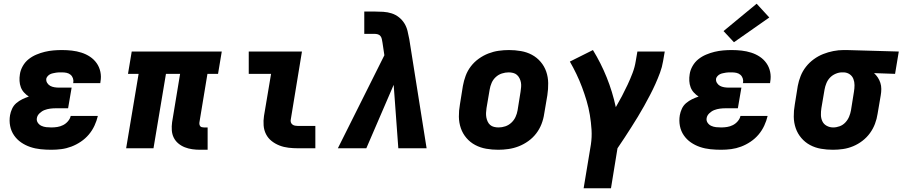

<svg xmlns="http://www.w3.org/2000/svg" viewBox="-20 -797 4851 1032"><path d="M256 8Q227 8 198 5Q169 2 142.5 -7Q116 -16 93.5 -31.5Q71 -47 55.5 -69.5Q40 -92 34.5 -120Q29 -148 34 -178Q37 -195 45 -212.5Q53 -230 67.5 -242.5Q82 -255 99.5 -263.5Q117 -272 135 -278Q121 -287 109.5 -299.5Q98 -312 92 -328Q86 -344 85 -362Q84 -380 87 -398Q90 -420 102.5 -442Q115 -464 134 -479Q153 -494 175.5 -503.5Q198 -513 221 -518.5Q244 -524 267 -526Q290 -528 313 -528Q340 -528 366.5 -525Q393 -522 418 -514Q443 -506 464 -492Q485 -478 499.5 -457.5Q514 -437 519.5 -411Q525 -385 520 -358Q520 -356 519.5 -354Q519 -352 519 -350H373Q373 -351 373 -351.5Q373 -352 374 -353Q376 -365 372 -376.5Q368 -388 359 -395.5Q350 -403 338 -405.5Q326 -408 313 -408Q305 -408 297 -408Q289 -408 281.5 -406.5Q274 -405 266 -403.5Q258 -402 250.5 -398.5Q243 -395 237 -388.5Q231 -382 229 -375Q227 -362 233.5 -351.5Q240 -341 250 -335.5Q260 -330 272.5 -328Q285 -326 298 -326H365L346 -215H279Q264 -215 249 -213Q234 -211 219.5 -205.5Q205 -200 192.5 -188Q180 -176 178 -161Q176 -148 183.5 -137Q191 -126 203 -120.5Q215 -115 228.5 -113.5Q242 -112 256 -112Q272 -112 288 -114.5Q304 -117 319 -124.5Q334 -132 345.5 -145.5Q357 -159 360 -174H506Q500 -148 488 -122Q476 -96 457.5 -74Q439 -52 414.5 -35.5Q390 -19 363.5 -9Q337 1 310 4.5Q283 8 256 8Z M1056 8Q1034 8 1013 5Q992 2 973 -5.5Q954 -13 938.5 -26Q923 -39 914 -57Q905 -75 903.5 -96.5Q902 -118 905 -140L948 -400H872L805 0H658L725 -400H668L688 -520H1172L1152 -400H1095L1052 -140Q1051 -134 1052 -128.5Q1053 -123 1056 -119Q1059 -115 1064.5 -113.5Q1070 -112 1076 -112H1096V8Z M1582 0Q1556 0 1530.5 -3Q1505 -6 1482 -15Q1459 -24 1440 -39Q1421 -54 1410 -75.5Q1399 -97 1397 -122.5Q1395 -148 1399 -174L1437 -400H1317V-520H1603L1543 -155Q1541 -147 1543.5 -139.5Q1546 -132 1552 -127.5Q1558 -123 1566 -121.5Q1574 -120 1582 -120H1675V0Z M1796 0 2046 -500 2036 -567Q2034 -577 2032.5 -586Q2031 -595 2025.5 -602.5Q2020 -610 2011 -612.5Q2002 -615 1993 -615H1938V-735H1993Q2016 -735 2040 -733.5Q2064 -732 2085.5 -725Q2107 -718 2124.5 -704Q2142 -690 2153.5 -671.5Q2165 -653 2170.5 -630.5Q2176 -608 2180 -586L2273 0H2121L2096 -341L1949 0Z M2658 8Q2625 8 2593.5 2.5Q2562 -3 2534.5 -17.5Q2507 -32 2487 -55.5Q2467 -79 2457 -108Q2447 -137 2446.5 -169.5Q2446 -202 2452 -235L2468 -335Q2473 -363 2483 -390Q2493 -417 2511 -440.5Q2529 -464 2553.5 -481.5Q2578 -499 2605 -509.5Q2632 -520 2660 -524Q2688 -528 2716 -528Q2748 -528 2780 -522.5Q2812 -517 2839 -502.5Q2866 -488 2886 -464.5Q2906 -441 2916 -412Q2926 -383 2926.5 -350.5Q2927 -318 2922 -285L2905 -185Q2901 -157 2890.5 -130Q2880 -103 2862 -79.5Q2844 -56 2819.5 -38.5Q2795 -21 2768 -10.5Q2741 0 2713 4Q2685 8 2658 8ZM2660 -112Q2678 -112 2696 -118Q2714 -124 2728.5 -137.5Q2743 -151 2751 -168.5Q2759 -186 2762 -204L2778 -304Q2780 -317 2781 -329.5Q2782 -342 2780 -353.5Q2778 -365 2772.5 -376Q2767 -387 2758.5 -394.5Q2750 -402 2738 -405Q2726 -408 2714 -408Q2696 -408 2677.5 -402Q2659 -396 2644.5 -382.5Q2630 -369 2622.5 -351.5Q2615 -334 2612 -316L2595 -216Q2593 -203 2592.5 -190.5Q2592 -178 2594 -166.5Q2596 -155 2601 -144Q2606 -133 2614.5 -125.5Q2623 -118 2635 -115Q2647 -112 2660 -112Z M3117 215 3156 -20Q3162 -60 3159.5 -100Q3157 -140 3150.5 -179Q3144 -218 3133 -255Q3122 -292 3108.5 -328Q3095 -364 3078.5 -398.5Q3062 -433 3043 -466L3167 -528Q3210 -458 3241 -381Q3272 -304 3290 -221Q3307 -250 3323 -280.5Q3339 -311 3353.5 -342Q3368 -373 3380 -404.5Q3392 -436 3397 -468L3406 -520H3553L3544 -468Q3539 -437 3527.5 -406Q3516 -375 3502.5 -345Q3489 -315 3473.5 -285.5Q3458 -256 3442 -227Q3426 -198 3408.5 -169.5Q3391 -141 3373 -112.5Q3355 -84 3336.5 -56Q3318 -28 3299 0L3264 215Z M3856 8Q3827 8 3798 5Q3769 2 3742.5 -7Q3716 -16 3693.5 -31.5Q3671 -47 3655.5 -69.5Q3640 -92 3634.5 -120Q3629 -148 3634 -178Q3637 -195 3645 -212.5Q3653 -230 3667.5 -242.5Q3682 -255 3699.5 -263.5Q3717 -272 3735 -278Q3721 -287 3709.5 -299.5Q3698 -312 3692 -328Q3686 -344 3685 -362Q3684 -380 3687 -398Q3690 -420 3702.5 -442Q3715 -464 3734 -479Q3753 -494 3775.5 -503.5Q3798 -513 3821 -518.5Q3844 -524 3867 -526Q3890 -528 3913 -528Q3940 -528 3966.5 -525Q3993 -522 4018 -514Q4043 -506 4064 -492Q4085 -478 4099.5 -457.5Q4114 -437 4119.5 -411Q4125 -385 4120 -358Q4120 -356 4119.5 -354Q4119 -352 4119 -350H3973Q3973 -351 3973 -351.5Q3973 -352 3974 -353Q3976 -365 3972 -376.5Q3968 -388 3959 -395.5Q3950 -403 3938 -405.5Q3926 -408 3913 -408Q3905 -408 3897 -408Q3889 -408 3881.5 -406.5Q3874 -405 3866 -403.5Q3858 -402 3850.5 -398.5Q3843 -395 3837 -388.5Q3831 -382 3829 -375Q3827 -362 3833.5 -351.5Q3840 -341 3850 -335.5Q3860 -330 3872.5 -328Q3885 -326 3898 -326H3965L3946 -215H3879Q3864 -215 3849 -213Q3834 -211 3819.5 -205.5Q3805 -200 3792.5 -188Q3780 -176 3778 -161Q3776 -148 3783.5 -137Q3791 -126 3803 -120.5Q3815 -115 3828.5 -113.5Q3842 -112 3856 -112Q3872 -112 3888 -114.5Q3904 -117 3919 -124.5Q3934 -132 3945.5 -145.5Q3957 -159 3960 -174H4106Q4100 -148 4088 -122Q4076 -96 4057.5 -74Q4039 -52 4014.5 -35.5Q3990 -19 3963.5 -9Q3937 1 3910 4.5Q3883 8 3856 8ZM3925 -570 3869 -630 4047 -777 4115 -703Z M4457 8Q4424 8 4392.5 2.5Q4361 -3 4334 -17.5Q4307 -32 4287 -55.5Q4267 -79 4257 -108Q4247 -137 4246.5 -169.5Q4246 -202 4252 -235L4268 -335Q4273 -362 4283.5 -388.5Q4294 -415 4312 -438Q4330 -461 4354 -478.5Q4378 -496 4404.5 -506.5Q4431 -517 4459 -522.5Q4487 -528 4514 -528Q4518 -528 4522.5 -528Q4527 -528 4531 -528L4811 -520L4791 -400L4678 -404Q4690 -393 4698.5 -380Q4707 -367 4712 -351.5Q4717 -336 4717 -319Q4717 -302 4714 -285L4697 -185Q4693 -158 4683 -131.5Q4673 -105 4656 -81.5Q4639 -58 4615.5 -40Q4592 -22 4565.5 -11Q4539 0 4511.5 4Q4484 8 4457 8ZM4458 -112Q4476 -112 4493.5 -118.5Q4511 -125 4524 -139Q4537 -153 4544 -170Q4551 -187 4554 -204L4570 -304Q4573 -322 4573 -339.5Q4573 -357 4567 -372.5Q4561 -388 4547.5 -397.5Q4534 -407 4516 -408H4511Q4510 -408 4508.5 -408Q4507 -408 4506 -408Q4489 -408 4471.5 -400.5Q4454 -393 4441.5 -380Q4429 -367 4422 -350Q4415 -333 4412 -316L4395 -216Q4392 -197 4392.5 -178.5Q4393 -160 4400.5 -144.5Q4408 -129 4424 -120.5Q4440 -112 4458 -112Z"/></svg>

Font: Iosevka SS04 Hv Ex Obl
Style: Regular
Weight: 900
Width: 7
Italic angle: -9°
Monospace: yes
Designer: Belleve Invis
Foundry: Belleve Invis
Version: Version 19.0.0; ttfautohint (v1.8.4)